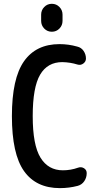

<svg xmlns="http://www.w3.org/2000/svg" viewBox="-20 -970 540 1000"><path d="M305.7 -893.6V-861.3Q305.7 -837.9 289.6 -821.3Q273.4 -804.7 250 -804.7Q226.6 -804.7 210.4 -821.3Q194.3 -837.9 194.3 -861.3V-893.6Q194.3 -917 210.4 -933.6Q226.6 -950.2 250 -950.2Q273.4 -950.2 289.6 -933.6Q305.7 -917 305.7 -893.6ZM292 9.8Q168 9.8 105 -79.1Q42 -168 42 -365.2Q42 -561.5 105 -650.9Q168 -740.2 290 -740.2Q336.9 -740.2 381.8 -727.5Q403.3 -722.7 415.5 -704.6Q427.7 -686.5 427.7 -665Q427.7 -649.4 414.1 -639.2Q400.4 -628.9 383.8 -633.8Q346.7 -645.5 304.7 -646.5Q227.5 -646.5 189 -581.1Q150.4 -515.6 150.4 -365.2Q150.4 -214.8 190.9 -148.9Q231.4 -83 307.6 -83Q348.6 -83 386.7 -96.7Q403.3 -102.5 417.5 -93.8Q431.6 -85 431.6 -68.4Q431.6 -44.9 418.9 -26.4Q406.2 -7.8 384.8 -2Q339.8 9.8 292 9.8Z"/></svg>

Font: Rounded Mgen+ 1m medium
Style: Regular
Weight: 500
Designer: [Source Han Sans]
Ryoko NISHIZUKA  (kana & ideographs); Paul D. Hunt (Latin, Greek & Cyrillic); Wenlong ZHANG  (bopomofo
Version: Version 1.059.20150602